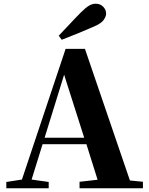

<svg xmlns="http://www.w3.org/2000/svg" viewBox="-20 -1013 801 1033"><path d="M14 0V-34L98 -47L333 -750H437L679 -42L749 -35V0H408V-35L505 -46L445 -237H209L150 -47L242 -34V0ZM433 -272 325 -611 220 -272ZM296 -821Q327 -853 357 -885.5Q387 -918 415 -946Q441 -972 459 -982.5Q477 -993 495 -993Q520 -993 535.5 -976.5Q551 -960 551 -940Q551 -925 538 -906Q525 -887 485 -870Q442 -851 399 -833.5Q356 -816 312 -799Z"/></svg>

Font: Early Summer Mincho Heavy
Style: Regular
Weight: 900
Designer: GuiWonder
Version: Version 1.002